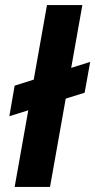

<svg xmlns="http://www.w3.org/2000/svg" viewBox="-20 -740 377 760"><path d="M17 -280 38 -401 337 -495 315 -373ZM38 0 166 -720H306L178 0Z"/></svg>

Font: DM Sans 20pt ExtraBold
Style: Italic
Weight: 800
Italic angle: -10°
Version: Version 4.004;gftools[0.9.30]